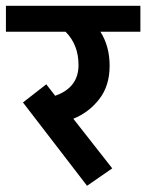

<svg xmlns="http://www.w3.org/2000/svg" viewBox="-50 -602 494 648"><path d="M288.8 -495Q320 -446.2 320 -380Q320 -312.5 285 -267.5Q250 -222.5 197.5 -201.2L328.8 -33.8L243.8 25L27.5 -256.2L106.2 -317.5L136.2 -278.8Q215 -306.2 215 -382.5Q215 -451.2 171.2 -495H-30V-582.5H423.8V-495Z"/></svg>

Font: Cambay
Style: Bold
Weight: 700
Designer: Pooja Saxena
Foundry: Pooja Saxena
Version: Version 1.096;PS 001.096;hotconv 1.0.70;makeotf.lib2.5.58329